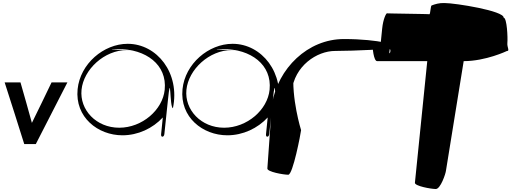

<svg xmlns="http://www.w3.org/2000/svg" viewBox="-20 -913 3422 1285"><path d="M219.8 51C218.6 51 143.4 51 142.2 51C142.2 51 12.3 -361.5 11.1 -361.5C11.1 -361.5 118.3 -361.5 117.1 -361.5C117.1 -361.5 194.7 -90.5 193.5 -90.5C193.5 -90.5 326.3 -361.5 325.1 -361.5C325.1 -361.5 432.3 -361.5 431.1 -361.5Z M1080 -15.7 1103.2 -236.9C1125.4 -455.6 1114 -195.4 1137.3 -188.9C1186.7 -424.1 1030.3 -619.8 834.5 -619.8C673.6 -619.8 516.7 -486.1 499.5 -316.4C480.4 -128.1 635.9 -7.5 799.3 -7.5C904.1 -7.5 1002 -53.9 1069.6 -126.8C1065 -81 1062.8 -60.1 1058.2 -14.2C1055.9 8.3 1077.7 6.8 1080 -15.7ZM525.7 -312.4C539.4 -447.2 677 -578.1 830.7 -578.1C1005 -578.1 602 -578.6 769.4 -585.1C957.2 -585.1 1099.3 -479.7 1082.3 -312.4C1068.6 -177.6 931.6 -58.2 777.9 -58.2C624.2 -58.2 512 -177.6 525.7 -312.4Z M1782 -15.7 1805.2 -236.9C1827.4 -455.6 1816 -195.4 1839.3 -188.9C1888.7 -424.1 1732.3 -619.8 1536.5 -619.8C1375.6 -619.8 1218.7 -486.1 1201.5 -316.4C1182.4 -128.1 1337.9 -7.5 1501.3 -7.5C1606.1 -7.5 1704 -53.9 1771.6 -126.8C1767 -81 1764.8 -60.1 1760.2 -14.2C1757.9 8.3 1779.7 6.8 1782 -15.7ZM1227.7 -312.4C1241.4 -447.2 1379 -578.1 1532.7 -578.1C1707 -578.1 1304 -578.6 1471.4 -585.1C1659.2 -585.1 1801.3 -479.7 1784.3 -312.4C1770.6 -177.6 1633.6 -58.2 1479.9 -58.2C1326.2 -58.2 1214 -177.6 1227.7 -312.4Z M1995.1 -42C1995 -42 1927.9 -257.1 1946 -435.4C1964.1 -613.8 1914.2 -122.1 1932.3 -300.4C1949.7 -472.3 2101.3 -572 2222.5 -572C2360.3 -572 2583 -585.9 2583 -585.9C2605.5 -585.9 2582.8 -535.1 2586 -566.5C2589.2 -597.8 2593.5 -606.1 2604 -606.1C2654.5 -606.1 2523.9 -651.7 2281.6 -651.7C2039.4 -651.7 1840.1 -455.6 1800 -215.9C1800 -215.9 1769.5 214.5 1769.4 214.5C1767.2 237 1877.8 256.5 1909.2 256.5C1940.5 256.5 1992.7 -19.5 1995.1 -42Z M2570.2 -824.1C2564.8 -824.9 2544.5 -787.8 2537.8 -722C2534.7 -690.6 2531.4 -658.3 2528.2 -627C2525 -595.6 2477.4 -658.3 2474.2 -627C2471 -595.6 2481.2 -503.9 2503.7 -503.9C2503.8 -503.8 2691.3 -503.8 2839.5 -503.8C2818.7 -299.7 2756.9 310 2756.9 310C2754.7 332.2 2865.4 352 2896.7 352C2928.1 352 2962.6 250.5 2964.9 228L3083.3 -503.8C3231.6 -503.9 3372 -571.4 3372 -571.4C3394.2 -571.4 3372.5 -595.6 3375.7 -627C3378.9 -658.3 3373.2 -794.6 3350.7 -794.6C3355.3 -840.1 3026.5 -892.6 2956 -892.6C2920.4 -894.5 2889.1 -884.5 2869 -876.5C2861.8 -876.5 2860.6 -819.5 2854.1 -817.6C2858.4 -819.6 2552.1 -822.6 2570.2 -824.1Z"/></svg>

Font: AnarchicType
Style: Slant
Weight: 400
Version: Version Something